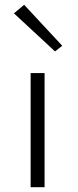

<svg xmlns="http://www.w3.org/2000/svg" viewBox="-20 -779 323 799"><path d="M165.5 0H107.5V-475H165.5ZM209 -565 38 -723.5 80.5 -759 239 -588.5Z"/></svg>

Font: Betina Sans Light
Style: Regular
Weight: 300
Designer: Jonathan Pinhorn (font) & Cristiano Sobral (main changes)
Version: Version 2.001;October 6, 2020;FontCreator 13.0.0.2681 64-bit